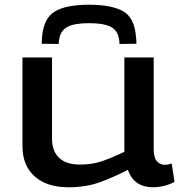

<svg xmlns="http://www.w3.org/2000/svg" viewBox="-20 -782 765 812"><path d="M270 10Q178 10 126.5 -36Q75 -82 75 -164V-539H200V-196Q200 -143 230 -114.5Q260 -86 318 -86Q370 -86 412 -100.5Q454 -115 506 -140V-539H630V-154Q630 -114 644 -99.5Q658 -85 677 -85Q692 -85 706 -91L718 -13Q701 -3 676 3.5Q651 10 626 10Q588 10 561 -8Q534 -26 521 -64Q458 -31 400 -10.5Q342 10 270 10ZM357 -762Q452 -762 500.5 -734.5Q549 -707 555 -627Q557 -615 557 -597L485 -596Q485 -601 485 -605Q485 -609 484 -613Q479 -652 449.5 -668Q420 -684 357 -684Q294 -684 264.5 -668Q235 -652 230 -613Q229 -609 228.5 -605Q228 -601 228 -596L156 -597Q156 -605 157 -613Q158 -621 158 -628Q165 -705 212 -733.5Q259 -762 357 -762Z"/></svg>

Font: Georama Extended Medium
Style: Regular
Weight: 500
Width: 7
Designer: Jean-Baptiste Levee
Foundry: Production Type
Version: Version 1.000